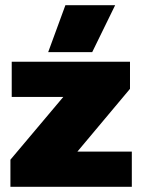

<svg xmlns="http://www.w3.org/2000/svg" viewBox="-20 -717 546 737"><path d="M231 -697H422L334 -517H165ZM20 -104 223 -345H25V-480H479V-376L277 -135H486V0H20Z"/></svg>

Font: Readiness ExtraBold
Style: Regular
Weight: 800
Designer: Katatrad Team
Foundry: CadsonDemak
Version: Version 1.00;January 16, 2020;FontCreator 12.0.0.2550 64-bit